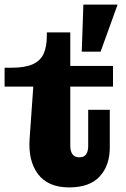

<svg xmlns="http://www.w3.org/2000/svg" viewBox="-23 -805 547 836"><path d="M278 11Q186 11 142.5 -47Q99 -105 106 -201L122 -428H-3V-510H25Q85 -510 119 -525Q153 -540 167 -571Q181 -602 181 -651V-664H283V-169Q283 -147 292.5 -133.5Q302 -120 322 -120Q343 -120 352 -133Q361 -146 361 -169V-327H455V-163Q455 -84 411 -36.5Q367 11 278 11ZM283 -428V-518H469V-428ZM333 -580 340 -785H489L415 -580Z"/></svg>

Font: Montagu Slab 144pt
Style: Bold
Weight: 700
Designer: Florian Karsten
Foundry: Florian Karsten
Version: Version 1.000